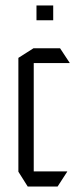

<svg xmlns="http://www.w3.org/2000/svg" viewBox="-20 -680 293 700"><path d="M81 0 47 -54V-55H225V-54L190 0ZM47 -55V-469L102 -504H103V-55ZM103 -450V-504H199L234 -451V-450ZM113 -606V-660H174V-606Z"/></svg>

Font: Foldit Thin Light
Style: Regular
Weight: 300
Version: Version 1.003